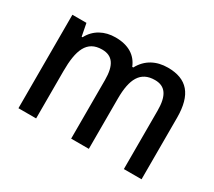

<svg xmlns="http://www.w3.org/2000/svg" viewBox="-107 -754 1071 959"><g transform="rotate(30 428.5 -274.5)"><path d="M621 -549C555 -549 501 -521 470 -463H464C442 -518 394 -549 319 -549C256 -549 203 -521 175 -467H170L156 -539H75V0H177V-273C177 -393 203 -463 291 -463C351 -463 379 -424 379 -338V0H481V-290C481 -402 512 -463 596 -463C655 -463 683 -424 683 -337V0H785V-354C785 -489 731 -549 621 -549Z"/></g></svg>

Font: Noto Sans Myanmar UI SemiCondensed Medium
Style: Regular
Weight: 500
Width: 4
Designer: Monotype Design Team
Foundry: Monotype Imaging Inc.
Version: Version 2.103